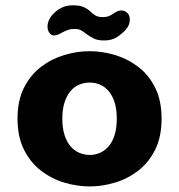

<svg xmlns="http://www.w3.org/2000/svg" viewBox="-20 -676 659 707"><path d="M310.5 10.5Q264 10.5 217 -3.5Q170 -17.5 131 -47.5Q92 -77.5 68.2 -125Q44.5 -172.5 44.5 -239Q44.5 -305.5 68.2 -352.8Q92 -400 131 -429.8Q170 -459.5 217 -473.5Q264 -487.5 310.5 -487.5Q356.5 -487.5 403.2 -473.5Q450 -459.5 489 -429.8Q528 -400 551.5 -352.8Q575 -305.5 575 -239Q575 -172.5 551.5 -125Q528 -77.5 489 -47.5Q450 -17.5 403.2 -3.5Q356.5 10.5 310.5 10.5ZM310.5 -105.5Q331 -105.5 348.8 -113.5Q366.5 -121.5 380.5 -137.8Q394.5 -154 402.2 -179.2Q410 -204.5 410 -239Q410 -273.5 402.2 -298.5Q394.5 -323.5 380.5 -340Q366.5 -356.5 348.8 -364.2Q331 -372 310.5 -372Q290 -372 271.5 -364.2Q253 -356.5 239.2 -340Q225.5 -323.5 217.5 -298.5Q209.5 -273.5 209.5 -239Q209.5 -204.5 217.5 -179.2Q225.5 -154 239.2 -137.8Q253 -121.5 271.5 -113.5Q290 -105.5 310.5 -105.5ZM364 -527Q338.5 -527 324 -534.8Q309.5 -542.5 296.5 -552Q287 -560 277.5 -564.8Q268 -569.5 254 -569.5Q240.5 -569.5 228.8 -565.2Q217 -561 207.5 -555.5Q190.5 -545.5 179 -545.5Q169 -545.5 162 -555Q155 -564.5 155 -578Q155 -606.5 183 -631.5Q195 -642.5 211.2 -649.5Q227.5 -656.5 247.5 -656.5Q273.5 -656.5 288 -650Q302.5 -643.5 313 -633.5Q321.5 -625 331.5 -619Q341.5 -613 358.5 -613Q371.5 -613 381 -616.8Q390.5 -620.5 399 -627Q405 -631 411.8 -634.2Q418.5 -637.5 427 -637.5Q438.5 -637.5 448.2 -629Q458 -620.5 458 -603.5Q458 -584.5 444.5 -568.5Q432.5 -554 412.5 -540.5Q392.5 -527 364 -527Z"/></svg>

Font: Sono ExtraLight Monospace
Style: Bold
Weight: 700
Version: Version 2.112